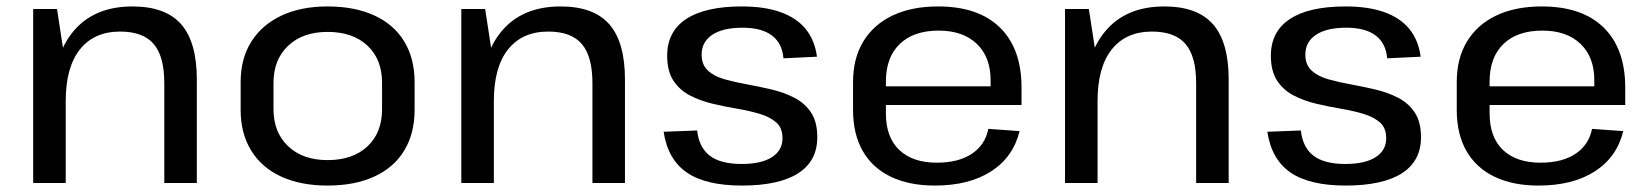

<svg xmlns="http://www.w3.org/2000/svg" viewBox="-20 -568 5127 596"><path d="M490 -310Q490 -393 457 -431.5Q424 -470 353 -470Q272 -470 228 -414.5Q184 -359 184 -254L143 -184V-249Q143 -393 207.5 -470.5Q272 -548 391 -548Q494 -548 542.5 -492.5Q591 -437 591 -321V0H490ZM83 -540H157L184 -364V0H83Z M997 8Q913 8 852.5 -20Q792 -48 759.5 -101Q727 -154 727 -227V-313Q727 -386 760 -438.5Q793 -491 853.5 -519.5Q914 -548 997 -548Q1081 -548 1142 -520Q1203 -492 1235 -439Q1267 -386 1267 -313V-227Q1267 -154 1235 -101Q1203 -48 1142 -20Q1081 8 997 8ZM997 -71Q1075 -71 1120.5 -113.5Q1166 -156 1166 -229V-311Q1166 -384 1120.5 -426.5Q1075 -469 997 -469Q920 -469 874.5 -426Q829 -383 829 -311V-229Q829 -157 874.5 -114Q920 -71 997 -71Z M1819 -310Q1819 -393 1786 -431.5Q1753 -470 1682 -470Q1601 -470 1557 -414.5Q1513 -359 1513 -254L1472 -184V-249Q1472 -393 1536.5 -470.5Q1601 -548 1720 -548Q1823 -548 1871.5 -492.5Q1920 -437 1920 -321V0H1819ZM1412 -540H1486L1513 -364V0H1412Z M2283 8Q2171 8 2112 -32.5Q2053 -73 2040 -159L2144 -163Q2150 -110 2183.5 -84.5Q2217 -59 2282 -59Q2343 -59 2376 -80Q2409 -101 2409 -139Q2409 -171 2389.5 -188Q2370 -205 2338.5 -214.5Q2307 -224 2268.5 -230.5Q2230 -237 2192 -246Q2154 -255 2122 -271.5Q2090 -288 2070.5 -317.5Q2051 -347 2051 -395Q2051 -470 2110 -509Q2169 -548 2283 -548Q2353 -548 2402.5 -530.5Q2452 -513 2480.5 -478.5Q2509 -444 2516 -392L2412 -387Q2408 -434 2376 -458Q2344 -482 2285 -482Q2224 -482 2191 -460Q2158 -438 2158 -398Q2158 -367 2177.5 -349Q2197 -331 2229 -322Q2261 -313 2299.5 -306Q2338 -299 2376 -290Q2414 -281 2446 -264.5Q2478 -248 2497.5 -219Q2517 -190 2517 -142Q2517 -68 2457.5 -30Q2398 8 2283 8Z M2882 8Q2802 8 2745 -19.5Q2688 -47 2658 -99.5Q2628 -152 2628 -227V-313Q2628 -387 2660 -439.5Q2692 -492 2751 -520Q2810 -548 2892 -548Q3017 -548 3084 -482.5Q3151 -417 3151 -296V-242H2710V-300H3071L3055 -277V-319Q3055 -391 3012 -432Q2969 -473 2894 -473Q2816 -473 2773 -431.5Q2730 -390 2730 -315V-216Q2730 -142 2771.5 -102.5Q2813 -63 2888 -63Q2955 -63 2996.5 -90.5Q3038 -118 3048 -168L3145 -161Q3125 -80 3056.5 -36Q2988 8 2882 8Z M3693 -310Q3693 -393 3660 -431.5Q3627 -470 3556 -470Q3475 -470 3431 -414.5Q3387 -359 3387 -254L3346 -184V-249Q3346 -393 3410.5 -470.5Q3475 -548 3594 -548Q3697 -548 3745.5 -492.5Q3794 -437 3794 -321V0H3693ZM3286 -540H3360L3387 -364V0H3286Z M4157 8Q4045 8 3986 -32.5Q3927 -73 3914 -159L4018 -163Q4024 -110 4057.5 -84.5Q4091 -59 4156 -59Q4217 -59 4250 -80Q4283 -101 4283 -139Q4283 -171 4263.5 -188Q4244 -205 4212.5 -214.5Q4181 -224 4142.5 -230.5Q4104 -237 4066 -246Q4028 -255 3996 -271.5Q3964 -288 3944.5 -317.5Q3925 -347 3925 -395Q3925 -470 3984 -509Q4043 -548 4157 -548Q4227 -548 4276.5 -530.5Q4326 -513 4354.5 -478.5Q4383 -444 4390 -392L4286 -387Q4282 -434 4250 -458Q4218 -482 4159 -482Q4098 -482 4065 -460Q4032 -438 4032 -398Q4032 -367 4051.5 -349Q4071 -331 4103 -322Q4135 -313 4173.5 -306Q4212 -299 4250 -290Q4288 -281 4320 -264.5Q4352 -248 4371.5 -219Q4391 -190 4391 -142Q4391 -68 4331.5 -30Q4272 8 4157 8Z M4756 8Q4676 8 4619 -19.5Q4562 -47 4532 -99.5Q4502 -152 4502 -227V-313Q4502 -387 4534 -439.5Q4566 -492 4625 -520Q4684 -548 4766 -548Q4891 -548 4958 -482.5Q5025 -417 5025 -296V-242H4584V-300H4945L4929 -277V-319Q4929 -391 4886 -432Q4843 -473 4768 -473Q4690 -473 4647 -431.5Q4604 -390 4604 -315V-216Q4604 -142 4645.5 -102.5Q4687 -63 4762 -63Q4829 -63 4870.5 -90.5Q4912 -118 4922 -168L5019 -161Q4999 -80 4930.5 -36Q4862 8 4756 8Z"/></svg>

Font: Pathway Extreme 28pt Medium
Style: Regular
Weight: 500
Designer: Eduardo Rodriguez Tunni
Foundry: Eduardo Rodriguez Tunni
Version: Version 1.001;gftools[0.9.26]